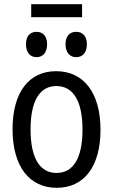

<svg xmlns="http://www.w3.org/2000/svg" viewBox="-20 -887 540 917"><path d="M129 -805H372V-867H129ZM344 -614C373 -614 395 -634 395 -676C395 -716 373 -735 344 -735C315 -735 293 -717 293 -676C293 -634 315 -614 344 -614ZM155 -614C183 -614 205 -634 205 -676C205 -716 183 -735 155 -735C126 -735 104 -717 104 -676C104 -634 126 -614 155 -614ZM251 10C381 10 460 -91 460 -267C460 -446 378 -547 248 -547C118 -547 40 -446 40 -270C40 -91 121 10 251 10ZM250 -61C170 -61 126 -132 126 -269C126 -406 170 -476 249 -476C329 -476 374 -406 374 -268C374 -132 330 -61 250 -61Z"/></svg>

Font: Noto Sans Mono ExtraCondensed
Style: Regular
Weight: 400
Width: 2
Designer: Monotype Design Team
Foundry: Monotype Imaging Inc.
Version: Version 2.014